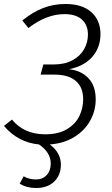

<svg xmlns="http://www.w3.org/2000/svg" viewBox="-24 -716 561 965"><path d="M457 -216Q457 -160 429.5 -110Q402 -60 349.5 -27.5Q297 5 226 10Q282 51 282 112Q282 164 248.5 196.5Q215 229 157 229Q110 229 75 207L95 170Q122 186 157 186Q190 186 210.5 164Q231 142 231 106Q231 50 172 10Q67 0 -4 -83L36 -115Q97 -41 203 -41Q270 -41 313 -67Q356 -93 375 -133Q394 -173 394 -217Q394 -278 356 -310Q318 -342 244 -341H180L194 -392H246Q301 -392 340 -413Q379 -434 398.5 -468.5Q418 -503 418 -542Q418 -590 388 -617.5Q358 -645 300 -645Q209 -645 119 -575L88 -613Q140 -655 192.5 -675.5Q245 -696 305 -696Q389 -696 435 -655Q481 -614 481 -545Q481 -478 440.5 -431Q400 -384 323 -368Q383 -362 420 -323.5Q457 -285 457 -216Z"/></svg>

Font: Fira Sans Light
Style: Italic
Weight: 300
Italic angle: -8°
Designer: bBox Type GmbH & Carrois Corporate GbR & Edenspiekermann AG
Foundry: bBox Type GmbH & Carrois Corporate GbR & Edenspiekermann AG
Version: Version 4.301